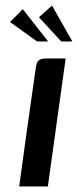

<svg xmlns="http://www.w3.org/2000/svg" viewBox="-20 -670 297 690"><path d="M49 0Q63 -105 78 -211Q93 -317 108 -422Q110 -435 112.5 -443Q115 -451 123 -455.5Q131 -460 148 -460H216L152 0ZM113 -521 16 -591 62 -637 153 -521ZM200 -521 120 -608 167 -650 240 -521Z"/></svg>

Font: Genos Medium
Style: Italic
Weight: 500
Italic angle: -8°
Designer: Robert E. Leuschke
Foundry: Robert E. Leuschke
Version: Version 1.010